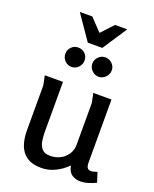

<svg xmlns="http://www.w3.org/2000/svg" viewBox="-167 -1003 891 1109"><g transform="rotate(20 279.0 -448.5)"><path d="M174 -497V-187Q174 -161 178.5 -133.5Q183 -106 199 -88Q215 -70 249 -70Q282 -70 310 -84Q338 -98 355 -124Q372 -150 372 -184V-440Q372 -441 369 -454Q366 -467 363.5 -481Q361 -495 360 -497H472V-110Q472 -88 479 -78Q486 -68 501 -68Q515 -68 539 -77L558 -17Q537 -6 511.5 1.5Q486 9 462 9Q434 9 411.5 -6Q389 -21 382 -59Q352 -28 311 -7.5Q270 13 225 13Q169 13 136 -9.5Q103 -32 88.5 -71.5Q74 -111 74 -163V-440L62 -497ZM275 -835 344 -909H419L320 -759H231L127 -910H204ZM249 -655Q249 -631 231.5 -613Q214 -595 190 -595Q165 -595 148 -613Q131 -631 131 -655Q131 -679 148 -696.5Q165 -714 189 -714Q215 -714 232 -697Q249 -680 249 -655ZM416 -655Q416 -631 398 -613Q380 -595 356 -595Q332 -595 314.5 -613Q297 -631 297 -655Q297 -679 314.5 -696.5Q332 -714 356 -714Q380 -714 398 -697Q416 -680 416 -655Z"/></g></svg>

Font: Rosario Light SemiBold
Style: Regular
Weight: 600
Version: Version 1.101; ttfautohint (v1.8.1.43-b0c9)